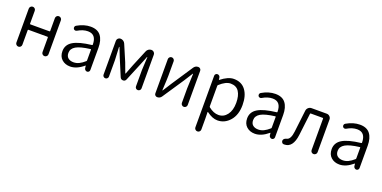

<svg xmlns="http://www.w3.org/2000/svg" viewBox="-15 -1381 4853 2441"><g transform="rotate(20 2411.5 -160.0)"><path d="M94.7 -40V-499Q94.7 -516.6 106.9 -528.3Q119.1 -540 135.7 -540Q152.3 -540 164.1 -528.3Q175.8 -516.6 175.8 -499V-325.2Q175.8 -318.4 183.6 -318.4H440.4Q448.2 -318.4 448.2 -325.2V-499Q448.2 -516.6 460 -528.3Q471.7 -540 488.3 -540Q504.9 -540 517.1 -528.3Q529.3 -516.6 529.3 -499V-40Q529.3 -23.4 517.1 -11.7Q504.9 0 488.3 0Q471.7 0 460 -11.7Q448.2 -23.4 448.2 -40V-237.3Q448.2 -245.1 440.4 -245.1H183.6Q175.8 -245.1 175.8 -237.3V-40Q175.8 -23.4 164.1 -11.7Q152.3 0 135.7 0Q119.1 0 106.9 -11.7Q94.7 -23.4 94.7 -40Z M838.9 12.7Q770.5 12.7 726.1 -27.3Q681.6 -67.4 681.6 -138.7Q681.6 -225.6 759.8 -272.9Q837.9 -320.3 1009.8 -339.8Q1017.6 -340.8 1016.6 -348.6Q1015.6 -486.3 902.3 -486.3Q835.9 -486.3 765.6 -444.3Q753.9 -437.5 741.2 -440.4Q728.5 -443.4 721.7 -454.1Q714.8 -466.8 718.3 -480Q721.7 -493.2 733.4 -500Q826.2 -553.7 915 -553.7Q1009.8 -553.7 1053.7 -495.6Q1097.7 -437.5 1097.7 -335V-33.2Q1097.7 -19.5 1087.9 -9.8Q1078.1 0 1064.5 0Q1050.8 0 1040 -9.8Q1029.3 -19.5 1027.3 -33.2L1024.4 -64.5Q1024.4 -66.4 1022.9 -66.4Q1021.5 -66.4 1019.5 -65.4Q926.8 12.7 838.9 12.7ZM861.3 -52.7Q899.4 -52.7 935.1 -69.8Q970.7 -86.9 1011.7 -123Q1016.6 -127.9 1016.6 -135.7V-278.3Q1016.6 -285.2 1011.7 -285.2Q1010.7 -285.2 1009.8 -285.2Q875 -268.6 817.9 -234.9Q760.7 -201.2 760.7 -143.6Q760.7 -97.7 788.6 -75.2Q816.4 -52.7 861.3 -52.7Z M1275.4 -36.1V-493.2Q1275.4 -512.7 1289.1 -526.4Q1302.7 -540 1322.3 -540Q1342.8 -540 1360.8 -528.3Q1378.9 -516.6 1386.7 -497.1L1480.5 -277.3Q1487.3 -257.8 1503.9 -213.9Q1520.5 -169.9 1529.3 -146.5Q1529.3 -143.6 1531.7 -143.6Q1534.2 -143.6 1535.2 -146.5Q1570.3 -232.4 1585.9 -277.3L1676.8 -496.1Q1684.6 -516.6 1702.6 -528.3Q1720.7 -540 1741.2 -540Q1760.7 -540 1774.9 -526.4Q1789.1 -512.7 1789.1 -493.2V-37.1Q1789.1 -21.5 1777.8 -10.7Q1766.6 0 1751 0Q1735.4 0 1724.6 -10.7Q1713.9 -21.5 1713.9 -37.1V-257.8Q1713.9 -274.4 1722.7 -434.6Q1722.7 -436.5 1720.7 -436.5Q1718.8 -436.5 1717.8 -435.5Q1709 -412.1 1691.4 -369.1Q1673.8 -326.2 1668.9 -313.5L1571.3 -78.1Q1560.5 -51.8 1532.2 -51.8Q1503.9 -51.8 1492.2 -78.1L1393.6 -313.5Q1351.6 -418 1345.7 -434.6Q1344.7 -436.5 1342.3 -436.5Q1339.8 -436.5 1339.8 -434.6Q1348.6 -274.4 1348.6 -257.8V-36.1Q1348.6 -21.5 1337.9 -10.7Q1327.1 0 1312 0Q1296.9 0 1286.1 -10.7Q1275.4 -21.5 1275.4 -36.1Z M2013.7 0Q1998 0 1986.8 -10.7Q1975.6 -21.5 1975.6 -37.1V-501Q1975.6 -516.6 1987.3 -528.3Q1999 -540 2015.1 -540Q2031.2 -540 2043 -528.3Q2054.7 -516.6 2054.7 -501V-303.7Q2054.7 -260.7 2045.9 -106.4Q2045.9 -103.5 2048.3 -103.5Q2050.8 -103.5 2051.8 -106.4Q2061.5 -122.1 2087.9 -162.6Q2114.3 -203.1 2124 -219.7L2315.4 -508.8Q2336.9 -540 2375 -540Q2390.6 -540 2401.9 -528.8Q2413.1 -517.6 2413.1 -502V-39.1Q2413.1 -23.4 2401.4 -11.7Q2389.6 0 2373.5 0Q2357.4 0 2345.7 -11.7Q2334 -23.4 2334 -39.1V-235.4Q2334 -252 2341.8 -433.6Q2341.8 -435.5 2339.8 -435.5Q2337.9 -435.5 2336.9 -434.6Q2281.2 -347.7 2264.6 -320.3L2071.3 -31.2Q2050.8 0 2013.7 0Z M2601.6 194.3V-503.9Q2601.6 -517.6 2611.3 -527.3Q2621.1 -537.1 2634.8 -537.1Q2649.4 -537.1 2659.7 -527.8Q2669.9 -518.6 2671.9 -504.9L2675.8 -475.6Q2675.8 -474.6 2677.2 -474.6Q2678.7 -474.6 2679.7 -475.6Q2775.4 -551.8 2852.5 -551.8Q2957 -551.8 3012.7 -477.5Q3068.4 -403.3 3068.4 -276.4Q3068.4 -142.6 2999.5 -63.5Q2930.7 15.6 2833 15.6Q2763.7 15.6 2686.5 -43Q2684.6 -43.9 2682.6 -43Q2680.7 -42 2680.7 -40L2682.6 47.9V194.3Q2682.6 210.9 2670.9 222.7Q2659.2 234.4 2642.6 234.4Q2626 234.4 2613.8 222.7Q2601.6 210.9 2601.6 194.3ZM2821.3 -53.7Q2892.6 -53.7 2938 -113.8Q2983.4 -173.8 2983.4 -275.4Q2983.4 -372.1 2947.3 -427.2Q2911.1 -482.4 2834 -482.4Q2768.6 -482.4 2688.5 -409.2Q2682.6 -404.3 2682.6 -397.5V-120.1Q2682.6 -112.3 2688.5 -107.4Q2754.9 -53.7 2821.3 -53.7Z M3337.9 12.7Q3269.5 12.7 3225.1 -27.3Q3180.7 -67.4 3180.7 -138.7Q3180.7 -225.6 3258.8 -272.9Q3336.9 -320.3 3508.8 -339.8Q3516.6 -340.8 3515.6 -348.6Q3514.6 -486.3 3401.4 -486.3Q3335 -486.3 3264.6 -444.3Q3252.9 -437.5 3240.2 -440.4Q3227.5 -443.4 3220.7 -454.1Q3213.9 -466.8 3217.3 -480Q3220.7 -493.2 3232.4 -500Q3325.2 -553.7 3414.1 -553.7Q3508.8 -553.7 3552.7 -495.6Q3596.7 -437.5 3596.7 -335V-33.2Q3596.7 -19.5 3586.9 -9.8Q3577.1 0 3563.5 0Q3549.8 0 3539.1 -9.8Q3528.3 -19.5 3526.4 -33.2L3523.4 -64.5Q3523.4 -66.4 3522 -66.4Q3520.5 -66.4 3518.6 -65.4Q3425.8 12.7 3337.9 12.7ZM3360.4 -52.7Q3398.4 -52.7 3434.1 -69.8Q3469.7 -86.9 3510.7 -123Q3515.6 -127.9 3515.6 -135.7V-278.3Q3515.6 -285.2 3510.7 -285.2Q3509.8 -285.2 3508.8 -285.2Q3374 -268.6 3316.9 -234.9Q3259.8 -201.2 3259.8 -143.6Q3259.8 -97.7 3287.6 -75.2Q3315.4 -52.7 3360.4 -52.7Z M3738.3 12.7Q3733.4 12.7 3729.5 12.7Q3712.9 11.7 3705.1 -2Q3698.2 -11.7 3698.2 -23.4Q3698.2 -27.3 3699.2 -32.2Q3705.1 -57.6 3745.1 -67.4Q3793.9 -80.1 3806.6 -185.5Q3810.5 -218.8 3822.8 -322.3Q3835 -425.8 3841.8 -482.4Q3844.7 -506.8 3863.3 -523.4Q3881.8 -540 3906.2 -540H4112.3Q4135.7 -540 4152.8 -522.9Q4169.9 -505.9 4169.9 -482.4V-40Q4169.9 -23.4 4157.7 -11.7Q4145.5 0 4128.9 0Q4112.3 0 4100.6 -11.7Q4088.9 -23.4 4088.9 -40V-465.8Q4088.9 -472.7 4081.1 -472.7H3919.9Q3913.1 -472.7 3912.1 -465.8Q3887.7 -256.8 3876 -166Q3853.5 12.7 3738.3 12.7Z M4481.4 12.7Q4413.1 12.7 4368.7 -27.3Q4324.2 -67.4 4324.2 -138.7Q4324.2 -225.6 4402.3 -272.9Q4480.5 -320.3 4652.3 -339.8Q4660.2 -340.8 4659.2 -348.6Q4658.2 -486.3 4544.9 -486.3Q4478.5 -486.3 4408.2 -444.3Q4396.5 -437.5 4383.8 -440.4Q4371.1 -443.4 4364.3 -454.1Q4357.4 -466.8 4360.8 -480Q4364.3 -493.2 4376 -500Q4468.8 -553.7 4557.6 -553.7Q4652.3 -553.7 4696.3 -495.6Q4740.2 -437.5 4740.2 -335V-33.2Q4740.2 -19.5 4730.5 -9.8Q4720.7 0 4707 0Q4693.4 0 4682.6 -9.8Q4671.9 -19.5 4669.9 -33.2L4667 -64.5Q4667 -66.4 4665.5 -66.4Q4664.1 -66.4 4662.1 -65.4Q4569.3 12.7 4481.4 12.7ZM4503.9 -52.7Q4542 -52.7 4577.6 -69.8Q4613.3 -86.9 4654.3 -123Q4659.2 -127.9 4659.2 -135.7V-278.3Q4659.2 -285.2 4654.3 -285.2Q4653.3 -285.2 4652.3 -285.2Q4517.6 -268.6 4460.4 -234.9Q4403.3 -201.2 4403.3 -143.6Q4403.3 -97.7 4431.2 -75.2Q4459 -52.7 4503.9 -52.7Z"/></g></svg>

Font: Gen Jyuu Gothic P Normal
Style: Regular
Weight: 300
Designer: [Source Han Sans]
Ryoko NISHIZUKA  (kana & ideographs); Paul D. Hunt (Latin, Greek & Cyrillic); Wenlong ZHANG  (bopomofo
Version: Version 1.002.20150607